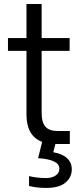

<svg xmlns="http://www.w3.org/2000/svg" viewBox="-20 -714 396 952"><path d="M19.5 -461.9Q19.5 -477.5 19.5 -525.4Q42 -525.4 111.3 -525.4Q111.3 -567.4 111.3 -694.3Q129.9 -694.3 186.5 -694.3Q186.5 -652.3 186.5 -525.4Q221.7 -525.4 325.2 -525.4Q325.2 -509.8 325.2 -461.9Q290 -461.9 186.5 -461.9Q186.5 -384.8 186.5 -154.3Q186.5 -106.4 206.1 -85Q224.6 -64.5 265.6 -64.5Q286.1 -64.5 326.2 -64.5Q326.2 -47.9 326.2 0Q308.6 0 255.9 0Q111.3 0 111.3 -147.5Q111.3 -252 111.3 -461.9Q87.9 -461.9 19.5 -461.9ZM124 159.2Q165 168.9 208 168.9Q237.3 168.9 255.9 156.2Q274.4 144.5 274.4 122.1Q274.4 77.1 168.9 70.3Q175.8 41 190.4 -16.6Q208 -16.6 258.8 -16.6Q254.9 -2 244.1 41Q288.1 47.9 312.5 70.3Q335.9 91.8 335.9 126Q335.9 165 304.7 191.4Q273.4 217.8 209 217.8Q161.1 217.8 124 208Q124 191.4 124 159.2Z"/></svg>

Font: Gothic A1
Style: Regular
Weight: 400
Designer: HanYang I&C Co.,Ltd.
Version: Version 2.50